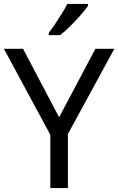

<svg xmlns="http://www.w3.org/2000/svg" viewBox="-20 -964 606 984"><path d="M283 -363 469 -714H566L328 -277V0H238V-273L0 -714H98ZM431 -934Q419 -916 394 -887.5Q369 -859 340.5 -830.5Q312 -802 288 -784H230V-796Q245 -815 262.5 -841Q280 -867 297 -894.5Q314 -922 325 -944H431Z"/></svg>

Font: Noto Sans Sharada
Style: Regular
Weight: 400
Designer: Monotype Design Team
Foundry: Monotype Imaging Inc.
Version: Version 2.006; ttfautohint (v1.8.4.7-5d5b)